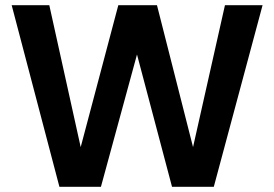

<svg xmlns="http://www.w3.org/2000/svg" viewBox="-20 -720 1057 740"><path d="M209 0 25 -700H170L291 -153L436 -700H585L724 -153L847 -700H992L804 0H643L508 -510L369 0Z"/></svg>

Font: DM Sans 20pt
Style: Bold
Weight: 700
Version: Version 4.004;gftools[0.9.30]